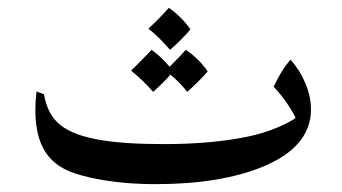

<svg xmlns="http://www.w3.org/2000/svg" viewBox="-20 -462 872 489"><path d="M772 -183Q772 -89 651 -38Q542 7 376 7Q300 7 233 -5Q185 -14 157 -25.5Q129 -37 109 -58Q70 -99 70 -182Q70 -204 73 -229L92 -222Q101 -169 134.5 -143Q168 -117 233 -106Q295 -95 396 -95Q502 -95 584 -109Q632 -117 665 -129Q698 -141 715.5 -151Q733 -161 733 -162Q711 -205 677 -241Q696 -283 720 -310Q744 -283 758 -249.5Q772 -216 772 -183ZM358 -389Q389 -418 410 -442Q425 -432 440.5 -416.5Q456 -401 465 -387Q441 -359 413 -335Q386 -367 358 -389ZM509 -280Q490 -258 457 -228Q438 -252 414 -272Q398 -253 370 -228Q344 -258 314 -282Q352 -320 366 -335Q388 -320 412 -292Q442 -322 453 -335Q469 -325 484.5 -309.5Q500 -294 509 -280Z"/></svg>

Font: Mirza
Style: Regular
Weight: 400
Designer: Arabic design by Kourosh Beigpour, Latin design by Eduardo Tunni, engineering by Lasse Fister
Version: Version 1.000